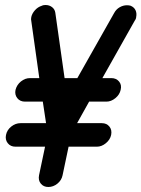

<svg xmlns="http://www.w3.org/2000/svg" viewBox="-20 -747 565 767"><path d="M42 -161Q22 -161 11 -175Q0 -189 4 -208Q8 -228 25 -241.5Q42 -255 62 -255H164L151 -341H80Q60 -341 49 -355Q38 -369 42 -388Q47 -408 63.5 -421.5Q80 -435 100 -435H137L105 -663Q103 -670 105 -679Q108 -693 119.5 -706Q131 -719 147 -724Q151 -726 155 -726.5Q159 -727 162 -727Q177 -727 188 -718.5Q199 -710 201 -696L238 -435H289L436 -695Q444 -710 458 -718Q472 -726 487 -726Q496 -726 502 -724Q516 -718 521.5 -706Q527 -694 524 -679Q524 -676 522.5 -672Q521 -668 518 -664L389 -435H425Q444 -435 455.5 -421.5Q467 -408 462 -388Q458 -369 441 -355Q424 -341 405 -341H336L288 -255H387Q406 -255 417 -241.5Q428 -228 424 -208Q420 -189 403 -175Q386 -161 367 -161H254L230 -47Q226 -27 209.5 -13.5Q193 0 173 0Q154 0 143 -13.5Q132 -27 136 -47L160 -161Z"/></svg>

Font: VDS
Style: Italic
Weight: 400
Designer: artmaker
Foundry: artmaker
Version: Version 1.000 2009 initial release